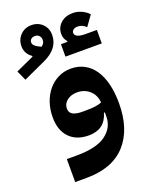

<svg xmlns="http://www.w3.org/2000/svg" viewBox="-250 -846 913 1177"><g transform="rotate(-20 206.0 -258.0)"><path d="M-71 -518 47 -572V-577Q27 -590 16 -610Q5 -630 5 -654Q5 -697 33.5 -726.5Q62 -756 106 -756Q149 -756 177.5 -728Q206 -700 206 -657Q206 -567 102 -520L-42 -454ZM69 -657Q69 -635 102 -619L120 -610Q131 -618 136 -626.5Q141 -635 141 -649Q141 -665 130.5 -675.5Q120 -686 103 -686Q89 -686 79 -678Q69 -670 69 -657ZM30 90H94Q225 90 286 44.5Q347 -1 347 -73V-99H341Q326 -48 292.5 -24Q259 0 208 0Q127 0 81.5 -47.5Q36 -95 36 -180Q36 -232 51.5 -276.5Q67 -321 94.5 -353.5Q122 -386 159.5 -404.5Q197 -423 241 -423Q290 -423 328.5 -402.5Q367 -382 393.5 -343.5Q420 -305 434 -249Q448 -193 448 -123Q448 48 360.5 144Q273 240 104 240H30ZM239 -150Q278 -150 304 -153.5Q330 -157 346 -165Q342 -214 309 -243.5Q276 -273 228 -273Q189 -273 162.5 -252.5Q136 -232 136 -200Q136 -173 158 -161.5Q180 -150 218 -150ZM237 -584H279L280 -589Q260 -611 260 -642Q260 -684 290.5 -711.5Q321 -739 369 -739Q398 -739 425 -727Q452 -715 472 -694L424 -627Q400 -651 369 -651Q352 -651 341.5 -643Q331 -635 331 -624Q331 -591 400 -591H474V-503H237Z"/></g></svg>

Font: IBM Plex Sans Arabic
Style: Bold
Weight: 700
Designer: Mike Abbink, Paul van der Laan, Pieter van Rosmalen, Wael Morcos, Khajak Apelian
Foundry: Bold Monday
Version: Version 1.2